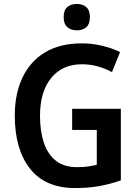

<svg xmlns="http://www.w3.org/2000/svg" viewBox="-20 -995 703 974"><path d="M346 -443H593V-80Q539 -61 483.5 -51Q428 -41 361 -41Q210 -41 132.5 -139Q55 -237 55 -409Q55 -520 94.5 -602.5Q134 -685 209.5 -730Q285 -775 395 -775Q448 -775 498 -763Q548 -751 589 -731L548 -629Q516 -647 476.5 -658Q437 -669 395 -669Q297 -669 240 -600Q183 -531 183 -407Q183 -331 202 -272.5Q221 -214 262.5 -180.5Q304 -147 371 -147Q404 -147 427 -150.5Q450 -154 471 -159V-336H346ZM370 -975Q399 -975 417.5 -959Q436 -943 436 -908Q436 -873 417.5 -857Q399 -841 370 -841Q341 -841 322 -857Q303 -873 303 -908Q303 -944 321.5 -959.5Q340 -975 370 -975Z"/></svg>

Font: Noto Sans Tamil UI SemiCondensed SemiBold
Style: Regular
Weight: 600
Width: 4
Designer: Jelle Bosma - Monotype Design Team
Foundry: Monotype Imaging Inc.
Version: Version 2.004; ttfautohint (v1.8.4.7-5d5b)